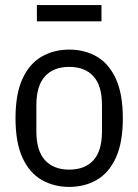

<svg xmlns="http://www.w3.org/2000/svg" viewBox="-20 -723 544 755"><path d="M252 12Q192 12 144 -15.5Q96 -43 68.5 -102.5Q41 -162 41 -258Q41 -354 68.5 -413.5Q96 -473 144 -500.5Q192 -528 252 -528Q313 -528 360.5 -500.5Q408 -473 435.5 -413.5Q463 -354 463 -258Q463 -162 435.5 -102.5Q408 -43 360.5 -15.5Q313 12 252 12ZM252 -56Q314 -56 347.5 -93Q381 -130 381 -206V-310Q381 -386 347.5 -423Q314 -460 252 -460Q191 -460 157 -423Q123 -386 123 -310V-206Q123 -130 157 -93Q191 -56 252 -56ZM125 -639V-703H379V-639Z"/></svg>

Font: IBM Plex Sans Condensed
Style: Regular
Weight: 400
Width: 3
Designer: Mike Abbink, Paul van der Laan, Pieter van Rosmalen
Foundry: Bold Monday
Version: Version 3.201